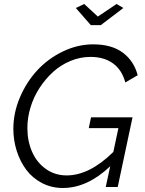

<svg xmlns="http://www.w3.org/2000/svg" viewBox="-20 -937 727 962"><path d="M484.9 -811H435.1L359.9 -897L401.9 -917L470.2 -854L564 -917L598.1 -897ZM424.8 -294.9 436 -349.1H644L569.8 0H509.8L532.2 -104Q417.5 4.9 294.9 4.9Q237.8 4.9 190.2 -20Q142.6 -44.9 111.6 -86.4Q80.6 -127.9 63.7 -181.2Q46.9 -234.4 46.9 -292Q46.9 -371.6 79.8 -449Q112.8 -526.4 166.7 -584.7Q220.7 -643.1 294.9 -679Q369.1 -714.8 446.8 -714.8Q539.6 -714.8 595.2 -673.3Q650.9 -631.8 669.9 -560.1L607.9 -523.9Q590.8 -587.4 545.9 -619.6Q501 -651.9 433.1 -651.9Q381.8 -651.9 333 -631.6Q284.2 -611.3 245.8 -576.4Q207.5 -541.5 178.2 -496.6Q148.9 -451.7 133.1 -399.7Q117.2 -347.7 117.2 -295.9Q117.2 -230.5 140.6 -176.8Q164.1 -123 209.5 -90.6Q254.9 -58.1 314 -58.1Q428.7 -58.1 547.9 -175.8L573.2 -294.9Z"/></svg>

Font: Rawline
Style: Italic
Weight: 400
Italic angle: -12°
Designer: Matt McInerney, Pablo Impallari, Rodrigo Fuenzalida
Foundry: Matt McInerney, Pablo Impallari, Rodrigo Fuenzalida
Version: Version 4.020;PS 004.020;hotconv 1.0.88;makeotf.lib2.5.64775